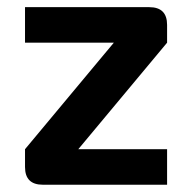

<svg xmlns="http://www.w3.org/2000/svg" viewBox="-20 -508 528 528"><path d="M48.8 -488.3H390.6Q439.5 -488.3 439.5 -439.5V-390.6L195.3 -97.7H439.5V0H97.7Q48.8 0 48.8 -48.8V-97.7L293 -390.6H48.8Z"/></svg>

Font: BabelStone Runic Elder Futhark
Style: Regular
Weight: 400
Designer: Andrew West
Foundry: BabelStone
Version: Version 3.005 March 14, 2022